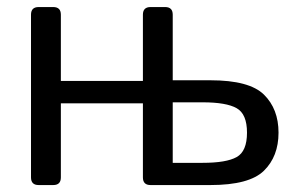

<svg xmlns="http://www.w3.org/2000/svg" viewBox="-20 -533 859 553"><path d="M91.3 0Q69.3 0 69.3 -22V-490.7Q69.3 -512.7 91.3 -512.7H133.3Q155.3 -512.7 155.3 -490.7V-299.8H391.6V-490.7Q391.6 -512.7 413.6 -512.7H455.6Q477.5 -512.7 477.5 -490.7V-301.8H585.9Q698.2 -301.8 740.2 -260.5Q782.2 -219.2 782.2 -150.9Q782.2 -82.5 740.2 -41.3Q698.2 0 585.9 0H413.6Q391.6 0 391.6 -22V-235.4H155.3V-22Q155.3 0 133.3 0ZM477.5 -64H563.5Q631.8 -64 661.6 -80.6Q691.4 -97.2 691.4 -150.9Q691.4 -204.6 661.6 -221.4Q631.8 -238.3 563.5 -238.3H477.5Z"/></svg>

Font: Istok
Style: Regular
Weight: 500
Designer: Andrey V. Panov
Foundry: Andrey V. Panov
Version: Version 1.0.3